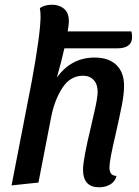

<svg xmlns="http://www.w3.org/2000/svg" viewBox="-20 -774 589 814"><path d="M253 -569Q238 -504 221 -445Q282 -530 381 -530Q441 -530 473.5 -498.5Q506 -467 506 -410Q506 -376 496.5 -327.5Q487 -279 470 -204Q444 -94 444 -65Q444 -48 450.5 -38.5Q457 -29 474 -28Q468 -4 447.5 8Q427 20 400 20Q332 20 332 -55Q332 -98 366 -238Q368 -249 377 -286.5Q386 -324 390 -348Q394 -372 394 -385Q394 -417 377 -435Q360 -453 332 -453Q278 -453 244.5 -401.5Q211 -350 197 -278L143 0L29 12L115 -431Q151 -628 152 -702Q152 -725 149 -740Q171 -754 201 -754Q231 -754 251.5 -737Q272 -720 272 -683Q272 -671 267 -641H537Q540 -631 540 -617Q540 -569 476 -569Z"/></svg>

Font: Sansita SW
Style: Italic
Weight: 400
Italic angle: -11°
Designer: Pablo Cosgaya
Foundry: Omnibus-Type
Version: Version 1.000